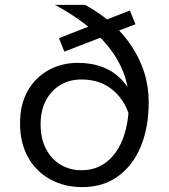

<svg xmlns="http://www.w3.org/2000/svg" viewBox="-20 -753 690 785"><path d="M205 -733H328Q387 -701 435 -659Q483 -617 517 -566Q551 -515 569.5 -457.5Q588 -400 588 -335Q588 -233 556 -155Q524 -77 463 -32.5Q402 12 316 12Q243 12 185 -20Q127 -52 94.5 -110.5Q62 -169 62 -249Q62 -325 92.5 -380Q123 -435 177 -465.5Q231 -496 299 -496Q355 -496 400 -478.5Q445 -461 478 -426.5Q511 -392 530 -340L519 -230Q511 -293 483 -337Q455 -381 412.5 -404.5Q370 -428 313 -428Q264 -428 226.5 -405.5Q189 -383 167.5 -342Q146 -301 146 -244Q146 -187 168 -144.5Q190 -102 228 -79.5Q266 -57 313 -57Q375 -57 418.5 -93Q462 -129 484.5 -191.5Q507 -254 507 -335Q507 -399 485 -456Q463 -513 423 -562.5Q383 -612 327.5 -654.5Q272 -697 205 -733ZM243 -542 221 -597 511 -710 534 -654Z"/></svg>

Font: Azeret Mono Light
Style: Regular
Weight: 300
Designer: Martin Vácha
Foundry: Displaay
Version: Version 1.002